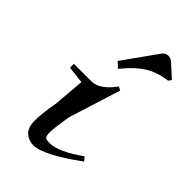

<svg xmlns="http://www.w3.org/2000/svg" viewBox="-153 -488 545 545"><g transform="rotate(45 120.0 -215.5)"><path d="M92.8 -329.1 166 -431.6Q172.9 -441.4 184.6 -441.4Q192.4 -441.4 200.2 -435.5L240.2 -399.4L233.4 -390.6Q194.3 -385.7 166 -367.7Q137.7 -349.6 109.4 -313.5ZM10.7 -219.7V-235.4H82Q113.3 -236.3 143.6 -276.4L146.5 -280.3L157.2 -274.4L108.4 -119.1Q99.6 -67.4 99.6 -49.8Q99.6 -35.2 103.5 -31.2Q107.4 -27.3 121.1 -27.3Q156.2 -27.3 217.8 -71.3L227.5 -59.6Q131.8 9.8 92.8 9.8Q74.2 9.8 60.1 -2.4Q45.9 -14.6 45.9 -43Q45.9 -71.3 54.7 -120.1L62.5 -213.9Z"/></g></svg>

Font: Kleymisska
Style: Regular
Weight: 500
Italic angle: -8°
Designer: gluk
Foundry: gluk
Version: Version 0.298